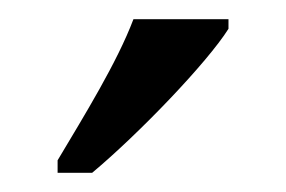

<svg xmlns="http://www.w3.org/2000/svg" viewBox="-20 -786 298 200"><path d="M40 -619V-606H76C125 -647 196 -721 218 -756V-766H119C102 -721 68 -666 40 -619Z"/></svg>

Font: Noto Serif Tamil Condensed
Style: Italic
Weight: 400
Width: 3
Italic angle: -12°
Designer: Indian Type Foundry, Tom Grace, and the Monotype Design Team
Foundry: Monotype Imaging Inc.
Version: Version 2.003